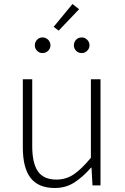

<svg xmlns="http://www.w3.org/2000/svg" viewBox="-20 -926 623 959"><path d="M254 13Q172 13 133 -37Q94 -87 94 -190V-530H141V-196Q141 -111 169.5 -70Q198 -29 262 -29Q310 -29 349 -55.5Q388 -82 434 -138V-530H482V0H442L437 -89H435Q395 -43 352 -15Q309 13 254 13ZM192 -661Q176 -661 165 -672.5Q154 -684 154 -699Q154 -716 165 -727.5Q176 -739 192 -739Q209 -739 220.5 -727.5Q232 -716 232 -699Q232 -684 220.5 -672.5Q209 -661 192 -661ZM273 -773 248 -792 342 -906 375 -880ZM388 -661Q371 -661 360 -672.5Q349 -684 349 -699Q349 -716 360 -727.5Q371 -739 388 -739Q404 -739 415.5 -727.5Q427 -716 427 -699Q427 -684 415.5 -672.5Q404 -661 388 -661Z"/></svg>

Font: Noto Sans SC ExtraLight
Style: Regular
Weight: 250
Designer: Ryoko NISHIZUKA 西塚涼子 (kana, bopomofo & ideographs); Paul D. Hunt (Latin, Greek & Cyrillic); Sandoll Communications 산돌커뮤니
Foundry: Adobe
Version: Version 2.004-H2;hotconv 1.0.118;makeotfexe 2.5.65603